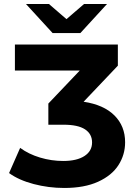

<svg xmlns="http://www.w3.org/2000/svg" viewBox="-20 -921 678 953"><path d="M601 -215Q601 -153 568 -101.5Q535 -50 467 -19Q399 12 299 12Q221 12 147 -7.5Q73 -27 25 -62L80 -187Q122 -156 178.5 -139Q235 -122 294 -122Q361 -122 399 -146.5Q437 -171 437 -214Q437 -256 402 -279Q367 -302 295 -302H220V-407L376 -571H54V-700H565V-595L395 -416Q495 -401 548 -348Q601 -295 601 -215ZM511 -901 379 -757H241L109 -901H223L310 -826L397 -901Z"/></svg>

Font: Montserrat Alternates
Style: Bold
Weight: 700
Designer: Julieta Ulanovsky
Foundry: Julieta Ulanovsky
Version: Version 7.200